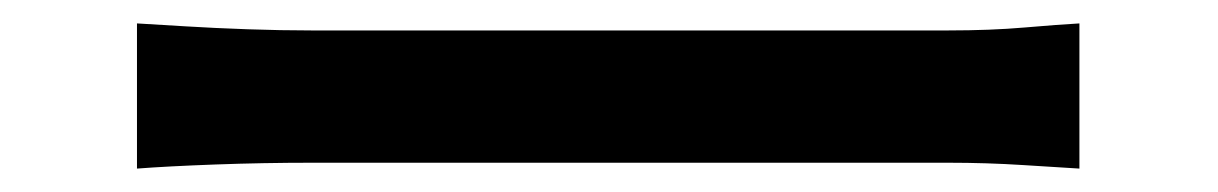

<svg xmlns="http://www.w3.org/2000/svg" viewBox="-20 -466 1040 164"><path d="M97 -446Q114 -445 138.5 -443.5Q163 -442 191.5 -441Q220 -440 246 -440Q266 -440 301 -440Q336 -440 380.5 -440Q425 -440 474 -440Q523 -440 571.5 -440Q620 -440 663 -440Q706 -440 739 -440Q772 -440 790 -440Q826 -440 855 -442.5Q884 -445 902 -446V-322Q885 -323 854 -325Q823 -327 790 -327Q773 -327 739.5 -327Q706 -327 663 -327Q620 -327 571.5 -327Q523 -327 474 -327Q425 -327 380.5 -327Q336 -327 301 -327Q266 -327 246 -327Q205 -327 164 -325.5Q123 -324 97 -322Z"/></svg>

Font: Noto Sans SC Medium
Style: Regular
Weight: 500
Designer: Ryoko NISHIZUKA  (kana, bopomofo & ideographs); Paul D. Hunt (Latin, Greek & Cyrillic); Sandoll Communications , Soo-you
Foundry: Adobe
Version: Version 2.004-H2;hotconv 1.0.118;makeotfexe 2.5.65603